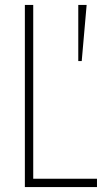

<svg xmlns="http://www.w3.org/2000/svg" viewBox="-20 -760 429 780"><path d="M81 -740H115V-34H374V0H81ZM298 -740H332L312 -512H298Z"/></svg>

Font: Encode Sans Compressed
Style: Thin
Weight: 100
Designer: Pablo Impallari, Andres Torresi
Foundry: Pablo Impallari, Andres Torresi
Version: Version 1.000; ttfautohint (v1.00) -l 8 -r 50 -G 200 -x 14 -